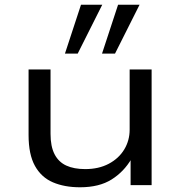

<svg xmlns="http://www.w3.org/2000/svg" viewBox="-20 -784 765 813"><path d="M319 9Q253 9 204 -12Q155 -33 128 -81.5Q101 -130 101 -212V-490H194V-217Q194 -164 211 -131Q228 -98 260.5 -83Q293 -68 341 -68Q398 -68 440.5 -90.5Q483 -113 506 -151Q529 -189 529 -235V-490H622V0H533V-112H537Q505 -57 452.5 -24Q400 9 319 9ZM412 -557 480 -764H571L467 -557ZM255 -557 323 -764H413L309 -557Z"/></svg>

Font: Nunito Sans 10pt Expanded
Style: Regular
Weight: 400
Width: 7
Designer: Vernon Adams
Foundry: Vernon Adams
Version: Version 3.101;gftools[0.9.27]